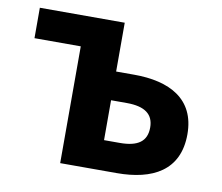

<svg xmlns="http://www.w3.org/2000/svg" viewBox="-66 -640 831 719"><g transform="rotate(10 349.0 -280.0)"><path d="M205.8 0H421.1C555.8 0 656.3 -50.3 656.3 -189C656.3 -323.5 555.8 -374.2 421.1 -374.2H352.6V-559.8H29.8V-444.1H205.8ZM352.6 -113.3V-265H412.4C481.4 -265 514.6 -239.9 514.6 -189.8C514.6 -137.1 481.4 -113.3 412.4 -113.3Z"/></g></svg>

Font: Source Han Sans JP VF
Style: Regular
Weight: 250
Designer: Ryoko NISHIZUKA 西塚涼子 (kana, bopomofo & ideographs); Paul D. Hunt (Latin, Greek & Cyrillic); Sandoll Communications 산돌커뮤니
Foundry: Adobe
Version: Version 2.004;hotconv 1.0.118;makeotfexe 2.5.65603